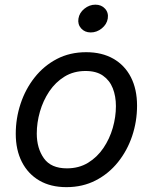

<svg xmlns="http://www.w3.org/2000/svg" viewBox="-20 -771 640 803"><path d="M257.8 11.7Q191.9 11.7 144.5 -15.9Q97.2 -43.5 71.5 -93.8Q45.9 -144 45.9 -211.4Q45.9 -276.4 66.2 -337.4Q86.4 -398.4 124.8 -447Q163.1 -495.6 217.5 -524.2Q272 -552.7 340.3 -552.7Q406.2 -552.7 454.1 -525.4Q502 -498 527.6 -447.8Q553.2 -397.5 553.2 -329.1Q553.2 -263.2 532.7 -202.1Q512.2 -141.1 473.4 -92.8Q434.6 -44.4 380.1 -16.4Q325.7 11.7 257.8 11.7ZM259.8 -66.9Q310.1 -66.9 348.4 -90.3Q386.7 -113.8 412.6 -152.1Q438.5 -190.4 451.7 -236.3Q464.8 -282.2 464.8 -327.1Q464.8 -368.7 451.7 -401.9Q438.5 -435.1 410.6 -454.6Q382.8 -474.1 337.9 -474.1Q288.1 -474.1 250 -450.7Q211.9 -427.2 186 -388.7Q160.2 -350.1 147 -304Q133.8 -257.8 133.8 -212.4Q133.8 -150.9 163.6 -108.9Q193.4 -66.9 259.8 -66.9ZM359.4 -635.3Q334.5 -635.3 319.3 -652.3Q304.2 -669.4 308.1 -693.4Q312 -717.8 333 -734.6Q354 -751.5 378.9 -751.5Q404.3 -751.5 419.4 -734.6Q434.6 -717.8 430.7 -693.4Q426.8 -669.4 405.8 -652.3Q384.8 -635.3 359.4 -635.3Z"/></svg>

Font: Inter Variable
Style: Italic
Weight: 400
Italic angle: -9.39999°
Designer: Rasmus Andersson
Foundry: rsms
Version: Version 4.001;git-9221beed3